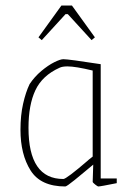

<svg xmlns="http://www.w3.org/2000/svg" viewBox="-20 -664 473 694"><path d="M54 -195Q54 -247 63.5 -289Q73 -331 87 -360Q105 -387 129.5 -407.5Q154 -428 176 -439Q198 -450 209 -450Q228 -450 344 -432V-19H402V-2Q343 10 335 10Q333 10 324 3Q315 -4 315 -7L317 -69L287 -44Q279 -37 250 -13.5Q221 10 216 10Q127 10 90.5 -48Q54 -106 54 -195ZM299 -85Q297 -84 315 -98V-409Q253 -424 224 -424Q205 -424 195 -419Q133 -391 108 -338Q83 -285 83 -202Q83 -17 209 -17Q220 -17 299 -85ZM119 -529 202 -644H240L323 -529L311 -519L225 -613H217L131 -519Z"/></svg>

Font: Grenze Thin
Style: Regular
Weight: 250
Designer: Renata Polastri
Foundry: Omnibus-Type
Version: Version 1.002; ttfautohint (v1.8)